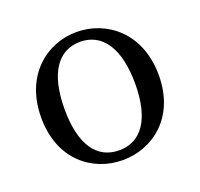

<svg xmlns="http://www.w3.org/2000/svg" viewBox="-101 -646 803 772"><g transform="rotate(-20 300.5 -260.0)"><path d="M300 14C428 14 552 -77 552 -258C552 -440 427 -534 300 -534C172 -534 49 -439 49 -258C49 -78 171 14 300 14ZM300 -28C204 -28 149 -107 149 -258C149 -410 204 -492 300 -492C395 -492 451 -410 451 -258C451 -107 395 -28 300 -28Z"/></g></svg>

Font: Source Han Serif JP Medium
Style: Regular
Weight: 500
Designer: Ryoko NISHIZUKA 西塚涼子 (kana & ideographs); Frank Grießhammer (Latin, Greek & Cyrillic); Wenlong ZHANG 张文龙 (bopomofo); San
Foundry: Adobe Systems Incorporated
Version: Version 1.001;PS 1.001;hotconv 16.6.54;makeotf.lib2.5.65590